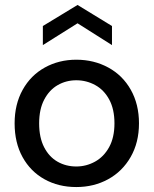

<svg xmlns="http://www.w3.org/2000/svg" viewBox="-20 -748 620 775"><path d="M39 -250Q39 -327 71.5 -385.5Q104 -444 161 -475.5Q218 -507 288 -507Q359 -507 417 -475.5Q475 -444 508 -385.5Q541 -327 541 -250Q541 -173 507.5 -114.5Q474 -56 416.5 -24.5Q359 7 288 7Q216 7 159.5 -24.5Q103 -56 71 -114Q39 -172 39 -250ZM442 -250Q442 -307 421 -346Q400 -385 364.5 -404.5Q329 -424 288 -424Q247 -424 213 -404.5Q179 -385 158.5 -346Q138 -307 138 -250Q138 -193 158 -154Q178 -115 212 -95.5Q246 -76 288 -76Q328 -76 363.5 -95.5Q399 -115 420.5 -154Q442 -193 442 -250ZM153 -643 293 -728 432 -643V-566L293 -654L153 -566Z"/></svg>

Font: AF Albert Sans Medium
Style: Regular
Weight: 500
Designer: Andreas Rasmussen
Foundry: a.Foundry
Version: Version 1.300;Glyphs 3.2 (3231)